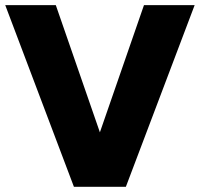

<svg xmlns="http://www.w3.org/2000/svg" viewBox="-30 -720 770 740"><path d="M-9.8 -700.2H185.1L355 -210L524.9 -700.2H720.2L455.1 0H254.9Z"/></svg>

Font: Russo One
Style: Regular
Weight: 400
Designer: Jovanny lemonad
Foundry: Jovanny Lemonad
Version: Version 1.000